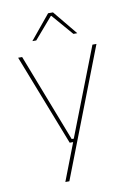

<svg xmlns="http://www.w3.org/2000/svg" viewBox="-94 -738 657 967"><g transform="rotate(-10 235.0 -254.0)"><path d="M246.5 -35.5 238 -31 414.5 -485.5H435L180.5 172H160L236.5 -26.5L241.5 -19H216L34.5 -485.5H55L229 -35.5ZM222 -680H247L349 -556V-555.5H329.5L236 -664H233L139.5 -555.5H120V-556Z"/></g></svg>

Font: Anek Latin Medium Thin
Style: Regular
Weight: 250
Version: Version 1.003